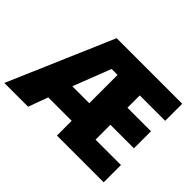

<svg xmlns="http://www.w3.org/2000/svg" viewBox="-146 -974 1234 1234"><g transform="rotate(45 470.5 -357.0)"><path d="M898 0H473V-134H260L211 0H-5L302 -714H898V-559H667V-447H881V-292H667V-157H898ZM319 -294H473V-551H419Z"/></g></svg>

Font: Noto Sans Devanagari Black
Style: Regular
Weight: 900
Version: Version 2.003